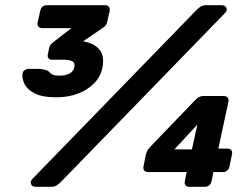

<svg xmlns="http://www.w3.org/2000/svg" viewBox="-20 -720 958 740"><path d="M196.7 -345Q142.1 -345 113.3 -360.2Q84.4 -375.5 74.3 -396.6Q64.3 -417.7 66.6 -435.6Q68 -445.6 75.8 -450.1Q83.6 -454.6 87.6 -454.6H127Q135.9 -454.6 144 -452.9Q152.1 -451.2 159.1 -449.4Q166.9 -446.7 170.8 -441.6Q174.7 -436.5 182.7 -432.5Q190.7 -428.5 210.6 -428.5Q233.6 -428.5 248.5 -437.1Q263.4 -445.7 266.5 -460.4Q270 -478.1 258.6 -483.9Q247.1 -489.8 225.8 -489.8H180.1Q170.8 -489.8 166.6 -495.8Q162.4 -501.8 164.4 -510.5L169.3 -535Q171.3 -542.6 174.8 -547.2Q178.4 -551.8 184.4 -556.8L255.1 -611.5H143.1Q133.1 -611.5 128.1 -617.5Q123.1 -623.5 125.1 -633.5L135 -678Q140 -700 161 -700H384.6Q394.6 -700 399.6 -694Q404.6 -688 402.6 -678L394 -639.1Q392.6 -630.6 388.7 -624.3Q384.9 -618 373.7 -610.8L300.2 -560.7Q343.7 -553.4 363.7 -528.2Q383.7 -503 374.5 -457.9Q367.5 -424.2 342.7 -398.9Q318 -373.5 280.6 -359.2Q243.2 -345 196.7 -345ZM117.9 0Q103.2 0 99.5 -10.7Q95.7 -21.4 105.4 -31L737 -681Q746 -690 754.1 -695Q762.2 -700 775.9 -700H834Q848.6 -700 852.7 -689.6Q856.7 -679.2 846.5 -669L214.9 -19Q205.9 -10 197.9 -5Q190 0 176 0ZM709.4 0Q699.4 0 694.9 -6Q690.4 -12 692.4 -22L699.6 -56.9H550.4Q540.2 -56.9 535.7 -62.9Q531.1 -68.9 533.1 -78.9L542.6 -126.2Q543.6 -128.2 546.5 -136.2Q549.4 -144.2 561 -156.2L730.2 -332Q740.2 -343 748.2 -346.5Q756.2 -350 763.2 -350H842.4Q852.4 -350 857.4 -344Q862.4 -338 860.4 -328L821.5 -147.2H856.5Q866.5 -147.2 871.3 -141.2Q876.1 -135.2 874.1 -125.2L864.6 -78.9Q859.6 -56.9 837.6 -56.9H802.6L795.4 -22Q790.4 0 768.4 0ZM652 -144.1H719.7L740.6 -239.8Z"/></svg>

Font: Rubik Light
Style: Italic
Weight: 300
Italic angle: -12°
Designer: Hubert and Fischer
Foundry: Hubert and Fischer
Version: Version 2.300;gftools[0.9.30]